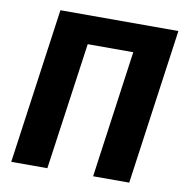

<svg xmlns="http://www.w3.org/2000/svg" viewBox="-78 -768 812 843"><g transform="rotate(10 327.5 -346.5)"><path d="M650 -693H124L27 0H188L268 -567H471L392 0H553Z"/></g></svg>

Font: Fira Sans
Style: Bold Italic
Weight: 700
Italic angle: -8°
Designer: bBox Type GmbH & Carrois Corporate GbR & Edenspiekermann AG
Foundry: bBox Type GmbH & Carrois Corporate GbR & Edenspiekermann AG
Version: Version 4.301;PS 004.301;hotconv 1.0.88;makeotf.lib2.5.64775